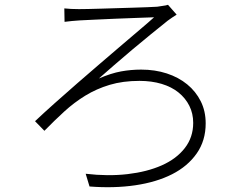

<svg xmlns="http://www.w3.org/2000/svg" viewBox="-20 -750 1040 800"><path d="M248 -715Q275 -712 309 -712Q322 -712 347 -712.5Q372 -713 403 -714Q434 -715 468.5 -716Q503 -717 535 -718Q567 -719 593.5 -720Q620 -721 635 -722Q645 -724 658 -725.5Q671 -727 680 -730L716 -689Q709 -685 697.5 -677Q686 -669 679 -664Q648 -639 609 -607.5Q570 -576 531 -543Q492 -510 455.5 -478.5Q419 -447 392 -423Q443 -445 484.5 -452.5Q526 -460 568 -460Q626 -460 675 -444Q724 -428 760 -398.5Q796 -369 816.5 -328Q837 -287 837 -236Q837 -164 799.5 -110.5Q762 -57 697 -24Q632 9 543.5 22Q455 35 353 27L337 -26Q430 -15 511.5 -24.5Q593 -34 654 -61Q715 -88 750 -133Q785 -178 785 -238Q785 -277 769 -309Q753 -341 724 -364.5Q695 -388 653.5 -400.5Q612 -413 561 -413Q492 -413 437 -396.5Q382 -380 335.5 -351.5Q289 -323 248 -285.5Q207 -248 165 -205L126 -245Q163 -280 208.5 -320.5Q254 -361 301.5 -402.5Q349 -444 397 -485Q445 -526 487.5 -562.5Q530 -599 565 -628.5Q600 -658 622 -678Q597 -677 552.5 -675.5Q508 -674 461 -672Q414 -670 372.5 -668Q331 -666 312 -665Q296 -664 280 -662.5Q264 -661 249 -659L248 -715Z"/></svg>

Font: SpoqaHanSansJP-Light
Style: Regular
Weight: 300
Designer: [Source Han Sans]
Ryoko NISHIZUKA  (kana & ideographs); Paul D. Hunt (Latin, Greek & Cyrillic); Wenlong ZHANG  (bopomofo
Foundry: Spoqa (http://bi.spoqa.com)
Version: Version 1.002.20150607